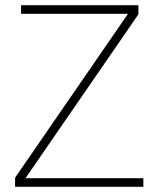

<svg xmlns="http://www.w3.org/2000/svg" viewBox="-20 -718 601 738"><path d="M531 -33H78L512 -663V-698H61V-665H472L38 -35V0H531Z"/></svg>

Font: IBM Plex Thai ExtraLight
Style: Regular
Weight: 200
Designer: Mike Abbink, Paul van der Laan, Pieter van Rosmalen, Ben Mitchell, Mark Frömberg
Foundry: Bold Monday
Version: Version 1.0